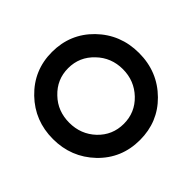

<svg xmlns="http://www.w3.org/2000/svg" viewBox="-171 -908 1116 1116"><g transform="rotate(-45 387.0 -350.0)"><path d="M387 -712Q237 -712 134 -605Q33 -500 33 -350Q33 -200 134 -94Q236 12 387 12Q535 12 636 -90Q741 -196 741 -350Q741 -502 638 -608Q536 -712 387 -712ZM387 -579Q480 -579 544 -511Q576 -478 592 -437.5Q608 -397 608 -350Q608 -255 544 -188Q480 -121 387 -121Q294 -121 230 -188Q167 -255 167 -350Q167 -397 182.5 -437.5Q198 -478 230 -511Q294 -579 387 -579Z"/></g></svg>

Font: Unageo
Style: Bold
Weight: 700
Designer: Richard Sepsi
Foundry: Richard Sepsi
Version: Version 2.000